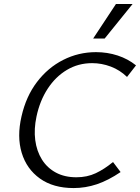

<svg xmlns="http://www.w3.org/2000/svg" viewBox="-20 -927 697 956"><path d="M346.8 9.4Q245.2 9.4 178.9 -38Q112.5 -85.4 88.1 -166Q63.7 -246.5 87.1 -347.5Q109.6 -447 164 -518.5Q218.4 -590.1 294.7 -628.7Q371.1 -667.4 458.1 -667.4Q514.6 -667.4 565.9 -650.6Q617.2 -633.8 657.2 -601.5L612.5 -543.9Q576.8 -578.5 531.5 -595.5Q486.2 -612.6 438.7 -612.6Q369.7 -612.6 313 -578.8Q256.3 -544.9 217.4 -485.2Q178.5 -425.5 161.9 -347.6Q148.3 -284.5 155.5 -229.3Q162.7 -174.2 188.9 -132.5Q215 -90.9 258.4 -67.6Q301.8 -44.3 360.5 -44.3Q413.7 -44.3 456.8 -64.6Q499.9 -84.9 542.7 -120.3L580.5 -70.3Q518.7 -28.5 462 -9.5Q405.4 9.4 346.8 9.4ZM443.8 -735.1 557.3 -907H640.1L501.1 -735.1Z"/></svg>

Font: Ysabeau
Style: Bold Italic
Weight: 700
Italic angle: -12°
Designer: Christian Thalmann (Catharsis Fonts)
Version: Version 2.002